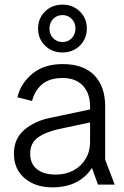

<svg xmlns="http://www.w3.org/2000/svg" viewBox="-20 -795 534 827"><path d="M205 12Q133 12 86.5 -27Q40 -66 40 -133Q40 -198 85 -236Q130 -274 195 -287L412 -333V-277L233 -239Q175 -226 142.5 -202Q110 -178 110 -133Q110 -90 139 -66.5Q168 -43 220 -43Q263 -43 296.5 -61Q330 -79 349 -111Q368 -143 368 -184V-336Q368 -393 337 -426Q306 -459 250 -459Q194 -459 162 -432.5Q130 -406 118 -360L55 -376Q69 -436 119.5 -477.5Q170 -519 250 -519Q339 -519 386 -471Q433 -423 433 -337V-107L474 0H402L376 -72Q351 -32 308 -10Q265 12 205 12ZM249 -569Q204 -569 174 -598.5Q144 -628 144 -672Q144 -716 174 -745.5Q204 -775 249 -775Q294 -775 324 -745.5Q354 -716 354 -672Q354 -628 324 -598.5Q294 -569 249 -569ZM249 -614Q273 -614 289 -630.5Q305 -647 305 -672Q305 -697 289 -713.5Q273 -730 249 -730Q225 -730 209 -713.5Q193 -697 193 -672Q193 -647 209 -630.5Q225 -614 249 -614Z"/></svg>

Font: TikTok Sans Light
Style: Regular
Weight: 300
Version: Version 4.000